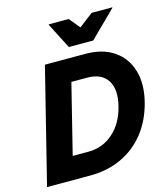

<svg xmlns="http://www.w3.org/2000/svg" viewBox="-128 -991 956 1091"><g transform="rotate(-15 350.0 -445.5)"><path d="M12.5 0 180.8 -675H418.3Q520.8 -675 586.7 -629.2Q652.5 -583.3 675.8 -503.8Q699.2 -424.2 673.3 -321.7Q647.5 -220 590 -147.9Q532.5 -75.8 450 -37.9Q367.5 0 266.7 0ZM199.2 -133.3H291.7Q375.8 -133.3 437.9 -188.3Q500 -243.3 523.3 -337.5Q547.5 -432.5 512.5 -487.1Q477.5 -541.7 393.3 -541.7H300.8ZM338.3 -736.7 260.8 -887.5 261.7 -890.8H378.3L430.8 -827.5L513.3 -890.8H635L634.2 -887.5L481.7 -736.7Z"/></g></svg>

Font: Funnel Sans ExtraBold
Style: Italic
Weight: 800
Italic angle: -14.036°
Version: Version 1.000; Beta; Release 5; Build 24; ttfautohint (v1.8.